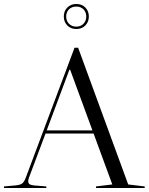

<svg xmlns="http://www.w3.org/2000/svg" viewBox="-55 -946 748 966"><path d="M673 -8V0H428V-8L510 -18L416 -274H174L91 -53Q87 -42 87 -35Q87 -24 93.5 -19.5Q100 -15 117 -13L178 -8V0H-35V-8L21 -13Q46 -15 56.5 -23Q67 -31 75 -53L320 -706H338L590 -18ZM410 -290 298 -595H294L180 -290ZM329 -800Q357 -800 374.5 -818Q392 -836 392 -863Q392 -890 374.5 -908Q357 -926 329 -926Q301 -926 283.5 -908Q266 -890 266 -863Q266 -836 283.5 -818Q301 -800 329 -800ZM329 -913Q351 -913 365 -899Q379 -885 379 -863Q379 -841 365 -826.5Q351 -812 329 -812Q306 -812 292 -826.5Q278 -841 278 -863Q278 -885 292 -899Q306 -913 329 -913Z"/></svg>

Font: Libre Caslon Display
Style: Regular
Weight: 400
Designer: Pablo Impallari, Rodrigo Fuenzalida
Foundry: Pablo Impallari, Rodrigo Fuenzalida
Version: Version 1.100; ttfautohint (v1.6) -l 8 -r 50 -G 200 -x 14 -D